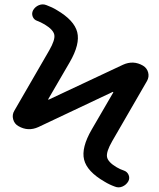

<svg xmlns="http://www.w3.org/2000/svg" viewBox="-20 -756 708 854"><path d="M62 -195Q44 -205 38.5 -225.5Q33 -246 44 -264L199 -532Q226 -579 221.5 -601.5Q217 -624 179 -647Q160 -658 146 -663Q131 -668 125.5 -682Q120 -696 127 -710Q136 -726 153 -733Q170 -740 187 -733Q212 -724 233 -711Q310 -666 323.5 -613Q337 -560 290 -479L194 -314L195 -313H197L527 -468Q573 -489 616 -464Q634 -453 639 -433.5Q644 -414 634 -396L479 -128Q452 -81 456 -58Q460 -35 499 -12Q514 -3 532 3Q546 8 552 22Q558 36 551 50Q542 66 525 73.5Q508 81 491 74Q466 65 445 52Q367 7 354 -46Q341 -99 388 -180L484 -345L483 -347H481L151 -191Q105 -170 62 -195Z"/></svg>

Font: Rounded Mplus 1c Medium
Style: Regular
Weight: 500
Version: Version 1.059.20150529